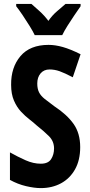

<svg xmlns="http://www.w3.org/2000/svg" viewBox="-20 -954 463 984"><path d="M391 -200Q391 -133 364.5 -86Q338 -39 292.5 -14.5Q247 10 189 10Q156 10 113.5 0Q71 -10 31 -32V-173Q72 -150 111.5 -132.5Q151 -115 189 -115Q227 -115 242 -138.5Q257 -162 257 -193Q257 -230 231 -256Q205 -282 167 -312Q152 -326 130.5 -342.5Q109 -359 87.5 -382Q66 -405 51.5 -438.5Q37 -472 37 -519Q36 -609 85 -666.5Q134 -724 229 -724Q263 -724 302 -713Q341 -702 393 -676L353 -558Q311 -580 285.5 -589Q260 -598 234 -598Q205 -598 188 -578Q171 -558 171 -526Q171 -499 180 -481Q189 -463 209 -447Q229 -431 259 -409Q323 -367 357 -319Q391 -271 391 -200ZM158 -774Q149 -793 132 -820.5Q115 -848 96.5 -875.5Q78 -903 63 -922V-934H141Q157 -920 182 -897.5Q207 -875 228 -847Q249 -877 273 -897Q297 -917 316 -934H393V-922Q379 -902 361 -875.5Q343 -849 326 -822Q309 -795 299 -774Z"/></svg>

Font: Noto Sans Sinhala ExtraCondensed
Style: Bold
Weight: 700
Width: 2
Designer: Jelle Bosma - Monotype Design Team
Foundry: Monotype Imaging Inc.
Version: Version 2.006; ttfautohint (v1.8.4.7-5d5b)